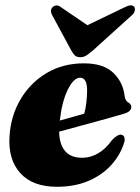

<svg xmlns="http://www.w3.org/2000/svg" viewBox="-20 -705 536 735"><path d="M457 -165Q443.5 -116.5 409 -76.8Q374.5 -37 321 -13.5Q267.5 10 198 10Q105 10 57.8 -42.2Q10.5 -94.5 16.5 -183.5Q21 -260.5 58 -323.8Q95 -387 157.5 -424.8Q220 -462.5 301 -462.5Q376.5 -462.5 414 -426Q451.5 -389.5 457 -337.5Q460 -317.5 473 -311.5Q482.5 -305.5 482.5 -295.5Q482.5 -287.5 476.2 -280.8Q470 -274 452.5 -269Q431.5 -262.5 389.5 -251Q347.5 -239.5 298.2 -226Q249 -212.5 206.5 -201Q207 -153.5 228.8 -127.2Q250.5 -101 294.5 -101Q326 -101 355.2 -117.8Q384.5 -134.5 409 -169Q432 -193 446 -189Q453.5 -186.5 455.8 -179.8Q458 -173 457 -165ZM287 -407.5Q262 -407.5 239.5 -361.8Q217 -316 209 -243.5Q234 -250.5 258.8 -257.5Q283.5 -264.5 302.5 -270Q312.5 -306 313.5 -358Q313.5 -407.5 287 -407.5ZM337.5 -513.5Q323 -501 312 -493.5Q301 -486 287.5 -486Q273.5 -486 266.2 -493.2Q259 -500.5 252 -513.5L179.5 -647.5Q169 -667.5 183 -679Q197 -690.5 214 -677L314.5 -608.5L457 -677Q484 -691 493.5 -679Q497.5 -674 496 -664.2Q494.5 -654.5 483 -645Z"/></svg>

Font: Fraunces 144pt Soft Black
Style: Italic
Weight: 900
Italic angle: -16°
Version: Version 1.000;[b76b70a41]